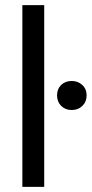

<svg xmlns="http://www.w3.org/2000/svg" viewBox="-20 -727 357 747"><path d="M67 0V-707H152V0ZM259 -299Q234 -299 218 -315Q202 -331 202 -356Q202 -381 218 -396.5Q234 -412 259 -412Q283 -412 300 -396.5Q317 -381 317 -356Q317 -331 300.5 -315Q284 -299 259 -299Z"/></svg>

Font: Onest
Style: Regular
Weight: 400
Designer: Dmitri Voloshin, Andrey Kudryavtsev
Foundry: Dmitri Voloshin, Andrey Kudryavtsev
Version: Version 1.000;gftools[0.9.33]